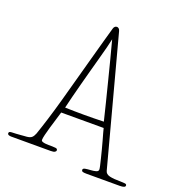

<svg xmlns="http://www.w3.org/2000/svg" viewBox="-205 -966 1080 1151"><g transform="rotate(20 335.5 -390.0)"><path d="M582 -3Q587 17 612 23Q637 29 685 29Q699 29 710 30.5Q721 32 721 41Q721 55 686 55H473Q455 55 448.5 52Q442 49 442 41Q442 32 457 29.5Q472 27 490 26Q508 25 523 21Q538 17 538 5Q538 -1 534 -19Q530 -37 524 -61Q518 -85 511 -112.5Q504 -140 497 -164.5Q490 -189 484.5 -209Q479 -229 477 -238H206Q199 -214 190 -185Q181 -156 173 -128.5Q165 -101 159.5 -78.5Q154 -56 154 -45Q154 -38 161 -35Q168 -32 178.5 -30.5Q189 -29 201.5 -29Q214 -29 225 -29Q235 -29 247 -27.5Q259 -26 259 -15Q259 -10 252 -5Q245 0 225 0H-27Q-36 0 -43 -3Q-50 -6 -50 -14Q-50 -25 -30 -25Q-20 -25 -5.5 -26Q9 -27 22.5 -28Q36 -29 46.5 -30Q57 -31 61 -31Q83 -33 93 -42Q103 -51 110 -69Q125 -112 144.5 -174.5Q164 -237 184 -309Q204 -381 224.5 -456.5Q245 -532 264 -600.5Q283 -669 298.5 -725.5Q314 -782 324 -816Q326 -824 331.5 -829.5Q337 -835 345 -835Q350 -835 356 -831Q362 -827 365 -816ZM343 -755Q339 -735 330 -699.5Q321 -664 309 -621Q297 -578 284 -529.5Q271 -481 258.5 -434.5Q246 -388 235.5 -346Q225 -304 218 -274Q249 -273 279 -272.5Q309 -272 340 -272Q371 -272 402.5 -272.5Q434 -273 465 -274Q453 -323 438 -384Q423 -445 406.5 -509Q390 -573 374 -636.5Q358 -700 343 -755Z"/></g></svg>

Font: Life Savers
Style: Regular
Weight: 400
Designer: Pablo Impallari, Rodrigo Fuenzalida, Brenda Gallo
Foundry: Pablo Impallari, Rodrigo Fuenzalida, Brenda Gallo
Version: Version 3.001; ttfautohint (v0.95) -l 8 -r 50 -G 200 -x 14 -